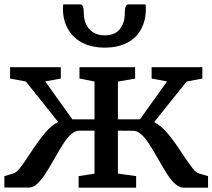

<svg xmlns="http://www.w3.org/2000/svg" viewBox="-23 -865 979 885"><path d="M268.1 -844.7H346.7Q356 -844.7 359.6 -834.2Q363.3 -823.7 363.3 -804.2Q363.3 -776.9 373.5 -753.9Q383.8 -731 404.8 -716.8Q426.3 -702.1 460 -702.1Q505.9 -702.1 529.1 -730.5Q552.2 -758.8 552.2 -804.2Q552.2 -844.7 568.8 -844.7H648.4Q649.4 -830.1 649.4 -825.2Q649.4 -771 627.4 -730.5Q605.5 -689.9 563.5 -668Q520.5 -645.5 459.5 -645.5Q399.9 -645.5 356.4 -668Q313 -690.4 290 -731.9Q267.1 -772.5 267.1 -825.2Q267.1 -830.1 268.1 -844.7ZM520.5 -262.7V-64.9L604.5 -53.2V0H339.4V-53.2L412.6 -64.5V-262.7H342.3Q307.6 -262.7 268.6 -202.1Q254.4 -180.7 227.1 -132.3Q199.7 -84 183.3 -59.6Q167 -35.2 149.4 -18.6Q129.9 -0.5 109.9 -0.5H-2.9V-53.2L37.1 -64.9Q52.2 -69.3 69.3 -90.8Q87.4 -113.8 114.3 -155.3Q157.2 -220.2 185.3 -253.4Q213.4 -286.6 245.1 -302.7L96.2 -489.3L23.4 -502.9V-555.2H257.3V-502.9L185.5 -489.7L310.5 -314.9H412.6V-489.3L343.3 -502.9V-555.2H599.6L600.1 -502.9L520.5 -488.8V-314.9H622.1L747.1 -489.7L675.8 -502.9V-555.2H909.7V-502.9L837.4 -489.3L687.5 -302.2Q719.2 -285.6 748 -252.2Q776.9 -218.8 818.8 -154.3Q849.1 -109.4 864.7 -89.4Q880.9 -68.4 895.5 -64.9L936 -53.2V0H823.2Q788.1 0 747.6 -62Q728 -92.8 706.1 -131.8Q678.2 -180.7 662.6 -204.3Q647 -228 629.4 -244.6Q610.4 -262.2 590.8 -262.2Z"/></svg>

Font: Merriweather
Style: Regular
Weight: 400
Designer: Eben Sorkin
Foundry: Eben Sorkin
Version: Version 1.584; ttfautohint (v1.8.1)